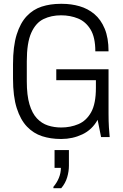

<svg xmlns="http://www.w3.org/2000/svg" viewBox="-20 -716 640 1003"><path d="M297 10Q245 10 200 -4.5Q155 -19 121 -54.5Q87 -90 67.5 -151Q48 -212 48 -306V-380Q48 -474 67 -535Q86 -596 119.5 -631.5Q153 -667 198 -681.5Q243 -696 296 -696H305Q352 -696 395.5 -683.5Q439 -671 473 -642.5Q507 -614 527 -566Q547 -518 547 -448H478Q478 -521 453 -562Q428 -603 387.5 -619.5Q347 -636 299 -636Q248 -636 207.5 -616.5Q167 -597 143.5 -545Q120 -493 120 -396V-291Q120 -218 134 -171Q148 -124 173 -97.5Q198 -71 230.5 -60.5Q263 -50 300 -50Q348 -50 389.5 -67.5Q431 -85 456 -129.5Q481 -174 481 -257V-297H274V-354H547V-122Q547 -82 549 -50.5Q551 -19 553 0H508L490 -90Q461 -38 410 -14Q359 10 301 10ZM259 267V260Q277 239 287.5 213.5Q298 188 298 161H265V68H340V150Q340 179 331 210Q322 241 300 267Z"/></svg>

Font: Chivo Mono Medium ExtraLight
Style: Regular
Weight: 250
Monospace: yes
Version: Version 1.008